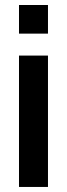

<svg xmlns="http://www.w3.org/2000/svg" viewBox="-20 -740 264 760"><path d="M55.2 0V-520H169.9V0ZM55.2 -606.9V-720.2H169.9V-606.9Z"/></svg>

Font: Aspekta 550
Style: Regular
Weight: 550
Designer: Ivo Dolenc
Version: Version 2.000